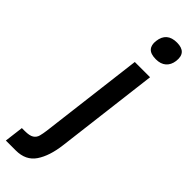

<svg xmlns="http://www.w3.org/2000/svg" viewBox="-361 -712 916 916"><g transform="rotate(45 96.5 -254.0)"><path d="M114 -643Q122 -708 190 -708Q257 -708 249 -643Q245 -613 226 -596.5Q207 -580 175 -580Q139 -580 124.5 -596.5Q110 -613 114 -643ZM113 -500H216L152 22Q142 104 109.5 152Q77 200 10 200H-57L-45 104H-25Q7 104 21.5 94.5Q36 85 40.5 68Q45 51 48 28Z"/></g></svg>

Font: Haskoy SemiBold
Style: Italic
Weight: 600
Designer: Ertekin Erdin
Foundry: Ertekin Erdin
Version: Version 2.000; ttfautohint (v1.8.4.7-5d5b)